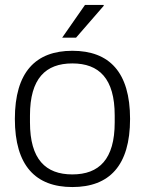

<svg xmlns="http://www.w3.org/2000/svg" viewBox="-20 -743 584 775"><path d="M231 -591H287L399 -720L398 -723H323ZM272 12C421 12 505 -74 505 -263C505 -452 421 -538 272 -538C124 -538 40 -452 40 -263C40 -74 124 12 272 12ZM272 -39C164 -39 101 -100 101 -249V-277C101 -426 164 -487 272 -487C380 -487 443 -426 443 -277V-249C443 -100 380 -39 272 -39Z"/></svg>

Font: Archivo ExtraLight
Style: Regular
Weight: 200
Designer: Hector Gatti
Foundry: Omnibus-Type
Version: Version 2.001